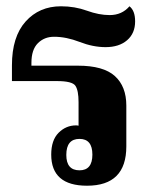

<svg xmlns="http://www.w3.org/2000/svg" viewBox="-20 -580 480 611"><path d="M382 -114V-244Q382 -305 345.5 -338Q309 -371 228 -371H80V-380Q80 -422 100.5 -442.5Q121 -463 152 -463Q191 -463 233.5 -446.5Q276 -430 316 -430Q359 -430 384.5 -452Q410 -474 410 -512Q410 -546 392 -560Q368 -532 329 -532Q295 -532 256.5 -546Q218 -560 174 -560Q105 -560 61.5 -511.5Q18 -463 18 -372V-322H161Q210 -322 220 -307Q230 -292 230 -255V-180Q226 -181 222 -181Q190 -181 166.5 -157.5Q143 -134 143 -88Q143 11 257 11Q382 11 382 -114ZM233 -38Q191 -38 191 -87Q191 -138 233 -138Q274 -138 274 -88Q274 -38 233 -38Z"/></svg>

Font: Noto Serif Thai Condensed Extra
Style: Regular
Weight: 800
Width: 3
Designer: Monotype Design Team
Foundry: Monotype Imaging Inc.
Version: Version 1.901